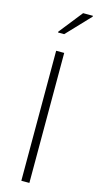

<svg xmlns="http://www.w3.org/2000/svg" viewBox="-147 -1021 538 1060"><g transform="rotate(15 121.5 -491.0)"><path d="M97 0V-743H143V0ZM81 -843V-848L187 -982H243V-977L116 -843Z"/></g></svg>

Font: Saira Thin ExtraLight
Style: Regular
Weight: 250
Version: Version 1.101